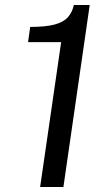

<svg xmlns="http://www.w3.org/2000/svg" viewBox="-20 -743 436 763"><path d="M139.5 0 223 -575.5H91.5L100 -636Q161 -636 196.8 -645.5Q232.5 -655 249.8 -674.5Q267 -694 273.5 -723H336.5L232 0Z"/></svg>

Font: Public Sans
Style: Italic
Weight: 400
Italic angle: -8°
Designer: The Public Sans project authors (U.S. Web Design System). Libre Franklin designed by Pablo Impallari and Rodrigo Fuenzal
Version: Version 1.008; ttfautohint (v1.8.1) -l 8 -r 50 -G 200 -x 14 